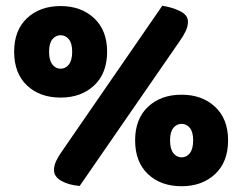

<svg xmlns="http://www.w3.org/2000/svg" viewBox="-20 -637 839 665"><path d="M351 -458Q351 -383 306 -341Q261 -299 190 -299Q118 -299 73.5 -341Q29 -383 29 -458Q29 -532 73.5 -574Q118 -616 190 -616Q261 -616 306 -574Q351 -532 351 -458ZM150 -458Q150 -428 161.5 -413.5Q173 -399 190 -399Q207 -399 218.5 -413.5Q230 -428 230 -458Q230 -487 218.5 -501Q207 -515 190 -515Q173 -515 161.5 -501Q150 -487 150 -458ZM542 -617Q576 -612 603.5 -598.5Q631 -585 631 -562Q631 -546 623 -529Q615 -512 602 -494L256 7Q218 4 192.5 -10.5Q167 -25 167 -48Q167 -64 175 -80.5Q183 -97 196 -115ZM770 -151Q770 -76 725 -34Q680 8 609 8Q537 8 492.5 -34Q448 -76 448 -151Q448 -225 492.5 -267Q537 -309 609 -309Q680 -309 725 -267Q770 -225 770 -151ZM569 -151Q569 -121 580.5 -106.5Q592 -92 609 -92Q626 -92 637.5 -106.5Q649 -121 649 -151Q649 -180 637.5 -194Q626 -208 609 -208Q592 -208 580.5 -194Q569 -180 569 -151Z"/></svg>

Font: Baloo Chettan 2 ExtraBold
Style: Regular
Weight: 800
Designer: Maithili Shingre, Unnati Kotecha and Ek Type
Foundry: Ek Type
Version: Version 1.640;hotconv 1.0.111;makeotfexe 2.5.65597; ttfautoh